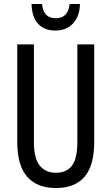

<svg xmlns="http://www.w3.org/2000/svg" viewBox="-20 -938 562 968"><path d="M455 -224Q455 -103 406 -46.5Q357 10 262 10Q167 10 117 -47Q67 -104 67 -223V-714H151V-222Q151 -140 180 -103.5Q209 -67 262 -67Q316 -67 343 -103Q370 -139 370 -223V-714H455ZM383 -918Q382 -856 348.5 -820Q315 -784 259 -784Q204 -784 172.5 -817.5Q141 -851 139 -918H192Q198 -846 261 -846Q324 -846 331 -918Z"/></svg>

Font: Noto Sans Ethiopic ExtraCondensed
Style: Regular
Weight: 400
Width: 2
Designer: Monotype Design Team
Foundry: Monotype Imaging Inc.
Version: Version 2.102; ttfautohint (v1.8.4.7-5d5b)